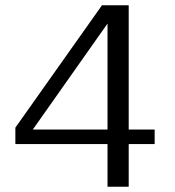

<svg xmlns="http://www.w3.org/2000/svg" viewBox="-20 -705 661 725"><path d="M386 -161H38V-223L365 -685H466V-216H564V-161H466V0H386ZM386 -216V-616L104 -216Z"/></svg>

Font: Maitree
Style: Regular
Weight: 400
Designer: CadsonDemak Team
Foundry: CadsonDemak
Version: Version 1.001